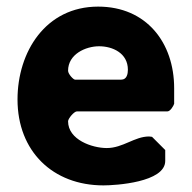

<svg xmlns="http://www.w3.org/2000/svg" viewBox="-20 -554 580 581"><path d="M33 -253C33 -96 140 7 293 7C329 7 480 -2 480 -67V-100L440 -140C440 -140 433 -141 431 -141C387 -141 352 -106 303 -106C259 -106 186 -131 186 -187C186 -195 204 -217 213 -217H487C495 -217 505 -233 507 -240V-287C507 -425 423 -534 277 -534C118 -534 33 -397 33 -253ZM186 -340C186 -390 239 -414 280 -414C321 -414 367 -393 367 -343C367 -331 364 -313 347 -313H207C202 -313 186 -330 186 -340Z"/></svg>

Font: Asimov Print
Style: C
Weight: 500
Designer: Google
Version: Version 2.000980: 2014